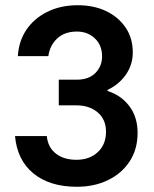

<svg xmlns="http://www.w3.org/2000/svg" viewBox="-20 -705 590 735"><path d="M274.2 10Q170.8 10 108.3 -40.8Q45.8 -91.7 37.5 -184.2H159.2Q163.3 -140.8 193.8 -117.1Q224.2 -93.3 272.5 -93.3Q322.5 -93.3 354.2 -122.5Q385.8 -151.7 385.8 -200.8Q385.8 -247.5 354.2 -274.6Q322.5 -301.7 272.5 -301.7H205V-400H274.2Q320 -400 345.4 -425.8Q370.8 -451.7 370.8 -489.2Q370.8 -531.7 343.3 -557.9Q315.8 -584.2 274.2 -584.2Q227.5 -584.2 199.2 -557.9Q170.8 -531.7 165 -490H48.3Q51.7 -547.5 81.2 -591.2Q110.8 -635 161.7 -660Q212.5 -685 277.5 -685Q339.2 -685 386.2 -662.5Q433.3 -640 460.8 -599.6Q488.3 -559.2 488.3 -504.2Q488.3 -457.5 462.1 -419.6Q435.8 -381.7 391.7 -360.8V-356.7Q444.2 -340 475.4 -298.3Q506.7 -256.7 506.7 -196.7Q506.7 -133.3 476.2 -87.1Q445.8 -40.8 393.3 -15.4Q340.8 10 274.2 10Z"/></svg>

Font: Funnel Sans SemiBold
Style: Regular
Weight: 600
Designer: NORD ID, Kristian Moeller
Foundry: Dicotype
Version: Version 1.000